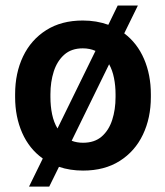

<svg xmlns="http://www.w3.org/2000/svg" viewBox="-20 -613 604 701"><path d="M35.2 -258.8V-269Q35.2 -346.2 64.2 -407Q93.3 -467.8 148.7 -502.9Q204.1 -538.1 282.2 -538.1Q332.5 -538.1 375.5 -522.5L409.7 -592.8H483.4L433.6 -491.2Q481 -455.6 505.9 -397.7Q530.8 -339.8 530.8 -269V-258.8Q530.8 -182.1 501.7 -121.3Q472.7 -60.5 417.2 -25.4Q361.8 9.8 283.2 9.8Q235.8 9.8 195.3 -3.9L159.7 68.4H85.9L136.2 -34.2Q86.9 -69.3 61 -127.9Q35.2 -186.5 35.2 -258.8ZM164.1 -269V-258.8Q164.1 -225.6 170.2 -196Q176.3 -166.5 189.9 -144L328.6 -427.2Q307.6 -436.5 282.2 -436.5Q240.7 -436.5 214.6 -413.3Q188.5 -390.1 176.3 -352.1Q164.1 -314 164.1 -269ZM401.9 -269Q401.9 -299.8 396.2 -328.1Q390.6 -356.4 378.4 -378.4L241.7 -99.1Q260.3 -91.8 283.2 -91.8Q325.2 -91.8 351.3 -114.5Q377.4 -137.2 389.6 -175Q401.9 -212.9 401.9 -258.8Z"/></svg>

Font: Vazirmatn RD UI SemiBold
Style: Regular
Weight: 600
Designer: Saber Rastikerdar
Foundry: Saber Rastikerdar
Version: Version 33.003